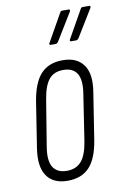

<svg xmlns="http://www.w3.org/2000/svg" viewBox="-81 -739 517 793"><g transform="rotate(-10 177.5 -342.0)"><path d="M138 6Q78 6 51 -33.5Q24 -73 36 -149L66 -341Q79 -418 112 -453Q145 -488 203 -488Q263 -488 290.5 -449Q318 -410 305 -334L275 -142Q263 -65 230 -29.5Q197 6 138 6ZM142 -35Q181 -35 203 -60.5Q225 -86 234 -143L263 -333Q273 -392 256.5 -420Q240 -448 198 -448Q159 -448 138 -422Q117 -396 108 -339L77 -149Q67 -91 84 -63Q101 -35 142 -35ZM251 -559Q248 -559 247 -562Q246 -565 248 -567L314 -684Q317 -690 323 -690H350Q354 -690 355 -687.5Q356 -685 354 -681L283 -565Q278 -559 273 -559ZM165 -559Q162 -559 161 -562Q160 -565 162 -567L228 -684Q231 -690 237 -690H265Q268 -690 269 -687.5Q270 -685 268 -681L197 -565Q192 -559 187 -559Z"/></g></svg>

Font: Sofia Sans Extra Condensed Light
Style: Italic
Weight: 300
Italic angle: -9°
Version: Version 4.100